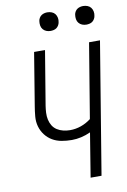

<svg xmlns="http://www.w3.org/2000/svg" viewBox="-101 -996 701 1056"><g transform="rotate(-10 250.0 -468.5)"><path d="M317 0 357 -246Q331 -234 304.5 -228Q278 -222 252 -222Q223 -222 195 -227Q167 -232 144 -245.5Q121 -259 104.5 -280.5Q88 -302 80.5 -328.5Q73 -355 75.5 -384Q78 -413 83 -442L131 -735H192L142 -433Q139 -414 138 -394Q137 -374 141 -355.5Q145 -337 154.5 -321.5Q164 -306 179.5 -296Q195 -286 214 -281.5Q233 -277 252 -277Q283 -277 313 -287.5Q343 -298 369 -318L438 -735H499L378 0ZM441 -833Q428 -833 417 -837.5Q406 -842 398.5 -851Q391 -860 389 -872.5Q387 -885 389 -898Q390 -906 395 -914.5Q400 -923 407.5 -928Q415 -933 423.5 -935Q432 -937 440 -937Q453 -937 464.5 -932.5Q476 -928 483 -919Q490 -910 492.5 -897.5Q495 -885 492 -872Q491 -864 486 -855.5Q481 -847 474 -842Q467 -837 458 -835Q449 -833 441 -833ZM241 -833Q228 -833 217 -837.5Q206 -842 198.5 -851Q191 -860 189 -872.5Q187 -885 189 -898Q190 -906 195 -914.5Q200 -923 207.5 -928Q215 -933 223.5 -935Q232 -937 240 -937Q253 -937 264.5 -932.5Q276 -928 283 -919Q290 -910 292.5 -897.5Q295 -885 292 -872Q291 -864 286 -855.5Q281 -847 274 -842Q267 -837 258 -835Q249 -833 241 -833Z"/></g></svg>

Font: Iosevka Light
Style: Italic
Weight: 300
Italic angle: -9°
Monospace: yes
Designer: Belleve Invis
Foundry: Belleve Invis
Version: Version 32.5.0; ttfautohint (v1.8.4)